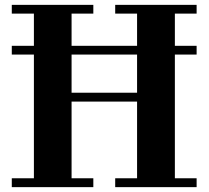

<svg xmlns="http://www.w3.org/2000/svg" viewBox="-20 -770 858 790"><path d="M28.5 -581.5H789V-545.5H28.5ZM28.5 -36.5H119.5V-714H28.5V-750H364V-714H274.5V-388.5H544V-714H454V-750H789V-714H699.5V-36.5H789V0H454V-36.5H544V-352H274.5V-36.5H364V0H28.5Z"/></svg>

Font: Bodoni* 06pt
Style: Bold
Weight: 700
Version: Version 2.3